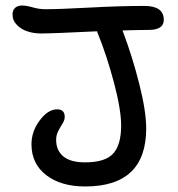

<svg xmlns="http://www.w3.org/2000/svg" viewBox="-20 -656 638 688"><path d="M285.2 12.2Q198.7 12.2 145.8 -28.3Q92.8 -68.8 92.8 -139.2Q92.8 -185.1 122.3 -224.6Q151.9 -264.2 185.1 -264.2Q211.9 -264.2 211.9 -236.8Q211.9 -225.6 204.1 -213.4Q196.3 -201.2 188.7 -186.5Q181.2 -171.9 181.2 -154.8Q181.2 -117.2 206.8 -95.7Q232.4 -74.2 285.2 -74.2Q356.4 -74.2 385.3 -105.5Q414.1 -136.7 414.1 -206.1Q414.1 -263.2 388.2 -360.6Q362.3 -458 330.1 -537.1Q328.1 -541 328.1 -543.9Q169.9 -536.1 126 -536.1Q102.1 -536.1 79.8 -543Q57.6 -549.8 41.3 -565.9Q24.9 -582 24.9 -604Q24.9 -619.1 33.9 -627.7Q43 -636.2 59.1 -636.2Q74.7 -636.2 97.4 -629.6Q120.1 -623 142.1 -623Q193.4 -623 302.2 -628.9Q411.1 -634.8 497.1 -634.8Q566.9 -634.8 566.9 -585Q566.9 -548.8 513.2 -548.8Q480.5 -548.8 418.9 -546.9Q419.9 -544.9 421.9 -539.1Q454.1 -453.6 479 -355.5Q503.9 -257.3 503.9 -195.8Q503.9 12.2 285.2 12.2Z"/></svg>

Font: Shantell Sans Irregular Bouncy
Style: Regular
Weight: 400
Designer: Stephen Nixon, Anya Danilova, Shantell Martin
Foundry: Arrow Type
Version: Version 1.006;[9816181b4]